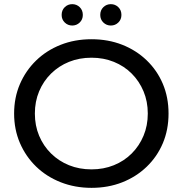

<svg xmlns="http://www.w3.org/2000/svg" viewBox="-20 -897 880 925"><path d="M421 8Q341 8 272.5 -19Q204 -46 154 -94.5Q104 -143 76 -208Q48 -273 48 -350Q48 -427 76 -492Q104 -557 154 -605.5Q204 -654 272 -681Q340 -708 421 -708Q501 -708 568.5 -681.5Q636 -655 686.5 -606.5Q737 -558 764.5 -493Q792 -428 792 -350Q792 -272 764.5 -207Q737 -142 686.5 -93.5Q636 -45 568.5 -18.5Q501 8 421 8ZM421 -81Q479 -81 528.5 -101Q578 -121 614.5 -157.5Q651 -194 671.5 -243Q692 -292 692 -350Q692 -408 671.5 -457Q651 -506 614.5 -542.5Q578 -579 528.5 -599Q479 -619 421 -619Q362 -619 312.5 -599Q263 -579 226 -542.5Q189 -506 168.5 -457Q148 -408 148 -350Q148 -292 168.5 -243Q189 -194 226 -157.5Q263 -121 312.5 -101Q362 -81 421 -81ZM514 -774Q493 -774 478 -788.5Q463 -803 463 -825Q463 -848 478 -862.5Q493 -877 514 -877Q535 -877 550 -862.5Q565 -848 565 -825Q565 -803 550 -788.5Q535 -774 514 -774ZM328 -774Q307 -774 292 -788.5Q277 -803 277 -825Q277 -848 292 -862.5Q307 -877 328 -877Q349 -877 364 -862.5Q379 -848 379 -825Q379 -803 364 -788.5Q349 -774 328 -774Z"/></svg>

Font: MOST Montserrat Medium
Style: Regular
Weight: 500
Designer: Julieta Ulanovsky
Foundry: Julieta Ulanovsky
Version: Version 8.000;March 11, 2024;FontCreator 15.0.0.2926 64-bit